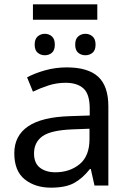

<svg xmlns="http://www.w3.org/2000/svg" viewBox="-20 -856 601 886"><path d="M288 -545Q386 -545 433 -502Q480 -459 480 -365V0H416L399 -76H395Q360 -32 321 -11Q282 10 215 10Q142 10 94 -28.5Q46 -67 46 -149Q46 -229 109 -272.5Q172 -316 303 -320L394 -323V-355Q394 -422 365 -448Q336 -474 283 -474Q241 -474 203 -461.5Q165 -449 132 -433L105 -499Q140 -518 188 -531.5Q236 -545 288 -545ZM393 -262 314 -259Q214 -255 175.5 -227Q137 -199 137 -148Q137 -103 164.5 -82Q192 -61 235 -61Q302 -61 347.5 -98.5Q393 -136 393 -214ZM429 -836V-765H132V-836ZM187 -700Q206 -700 219.5 -688Q233 -676 233 -650Q233 -624 219.5 -612.5Q206 -601 187 -601Q168 -601 154 -612.5Q140 -624 140 -650Q140 -676 154 -688Q168 -700 187 -700ZM374 -700Q393 -700 407 -688Q421 -676 421 -650Q421 -624 407 -612.5Q393 -601 374 -601Q355 -601 341 -612.5Q327 -624 327 -650Q327 -676 341 -688Q355 -700 374 -700Z"/></svg>

Font: Apis
Style: Regular
Weight: 400
Designer: Monotype Design Team
Foundry: Monotype Imaging Inc.
Version: Version 2.000; build 0001